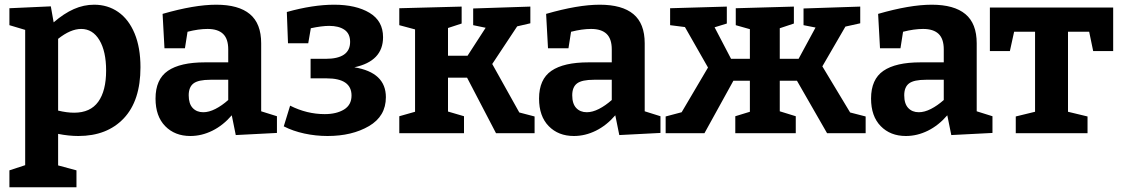

<svg xmlns="http://www.w3.org/2000/svg" viewBox="-20 -566 4763 816"><path d="M577 -280Q577 -138 506 -63Q435 12 313 12Q272 12 227 3V137L305 158V230H20V158L87 136V-439L20 -459V-531L196 -539L208 -471Q252 -509 294 -527.5Q336 -546 380 -546Q438 -546 482.5 -515Q527 -484 552 -424Q577 -364 577 -280ZM431 -266Q431 -348 402.5 -395.5Q374 -443 325 -443Q280 -443 227 -401V-96Q264 -87 295 -87Q364 -87 397.5 -133.5Q431 -180 431 -266Z M1090 -93 1157 -72V-1L982 8L965 -76Q928 -33 882.5 -10.5Q837 12 789 12Q723 12 682 -30Q641 -72 641 -147Q641 -229 693.5 -265Q746 -301 851 -301H950V-356Q950 -401 928 -422Q906 -443 862 -443Q824 -443 777 -431L766 -361H679L671 -507Q806 -546 899 -546Q994 -546 1042 -506Q1090 -466 1090 -382ZM844 -89Q868 -89 895.5 -103Q923 -117 950 -141V-227H874Q823 -227 802.5 -211.5Q782 -196 782 -161Q782 -125 799 -107Q816 -89 844 -89Z M1620 -153Q1620 -72 1548 -30Q1476 12 1372 12Q1322 12 1273.5 1.5Q1225 -9 1186 -29L1213 -117Q1284 -81 1360 -81Q1410 -81 1442 -100.5Q1474 -120 1474 -160Q1474 -233 1368 -233H1300V-316H1364Q1468 -316 1468 -388Q1468 -423 1444 -439.5Q1420 -456 1379 -456Q1348 -456 1301 -446L1290 -382H1204L1199 -515Q1310 -546 1400 -546Q1493 -546 1550.5 -511.5Q1608 -477 1608 -408Q1608 -306 1486 -280Q1620 -258 1620 -153Z M2072 -294 2187 -88 2252 -71V0H2088L1965 -236H1884V-92L1952 -72V0H1677V-72L1744 -91V-441L1677 -459V-531L1942 -538V-466L1884 -447V-329H1967L2044 -448L1991 -459V-530L2234 -538V-467L2178 -454Z M2720 -93 2787 -72V-1L2612 8L2595 -76Q2558 -33 2512.5 -10.5Q2467 12 2419 12Q2353 12 2312 -30Q2271 -72 2271 -147Q2271 -229 2323.5 -265Q2376 -301 2481 -301H2580V-356Q2580 -401 2558 -422Q2536 -443 2492 -443Q2454 -443 2407 -431L2396 -361H2309L2301 -507Q2436 -546 2529 -546Q2624 -546 2672 -506Q2720 -466 2720 -382ZM2474 -89Q2498 -89 2525.5 -103Q2553 -117 2580 -141V-227H2504Q2453 -227 2432.5 -211.5Q2412 -196 2412 -161Q2412 -125 2429 -107Q2446 -89 2474 -89Z M3475 -284 3593 -88 3659 -71V0H3495L3367 -223H3294V-93L3362 -72V0H3105V-72L3167 -91V-223H3097L2974 0H2809V-71L2877 -89L2989 -279L2891 -451L2828 -459V-531L3069 -538V-466L3017 -450L3087 -316H3167V-442L3107 -459V-531L3354 -538V-466L3294 -446V-316H3374L3446 -449L3395 -459V-530L3636 -538V-467L3573 -453Z M4131 -93 4198 -72V-1L4023 8L4006 -76Q3969 -33 3923.5 -10.5Q3878 12 3830 12Q3764 12 3723 -30Q3682 -72 3682 -147Q3682 -229 3734.5 -265Q3787 -301 3892 -301H3991V-356Q3991 -401 3969 -422Q3947 -443 3903 -443Q3865 -443 3818 -431L3807 -361H3720L3712 -507Q3847 -546 3940 -546Q4035 -546 4083 -506Q4131 -466 4131 -382ZM3885 -89Q3909 -89 3936.5 -103Q3964 -117 3991 -141V-227H3915Q3864 -227 3843.5 -211.5Q3823 -196 3823 -161Q3823 -125 3840 -107Q3857 -89 3885 -89Z M4187 -349V-534H4711V-349H4626L4609 -431H4519V-91L4602 -71V0H4297V-71L4379 -91V-431H4290L4272 -349Z"/></svg>

Font: Bitter Pro
Style: Bold
Weight: 700
Designer: Sol Matas, and Bitter project Authors
Foundry: Sol Matas
Version: Version 1.010